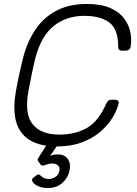

<svg xmlns="http://www.w3.org/2000/svg" viewBox="-20 -730 690 970"><path d="M218 220Q190 219 170.5 209.5Q151 200 144.5 188Q138 176 147 169L164 156Q174 148 180 153Q186 158 196 166Q206 174 228 174Q245 174 260.5 163.5Q276 153 280 134Q284 116 273 106Q262 96 245 96Q229 96 217.5 100.5Q206 105 198 106.5Q190 108 184 100L172 83Q168 77 173.5 68.5Q179 60 183 53L213 6Q143 -5 105 -41.5Q67 -78 57 -134.5Q47 -191 59 -261Q66 -302 76 -349Q86 -396 97 -439Q117 -517 157.5 -578.5Q198 -640 263 -675Q328 -710 419 -710Q490 -710 536 -690Q582 -670 606.5 -637.5Q631 -605 638.5 -567.5Q646 -530 640 -494Q639 -485 631.5 -479.5Q624 -474 615 -474H595Q587 -474 582 -478.5Q577 -483 577 -495Q577 -584 531.5 -617Q486 -650 406 -650Q315 -650 251 -598.5Q187 -547 158 -434Q148 -393 139.5 -351Q131 -309 123 -266Q103 -153 145.5 -101.5Q188 -50 279 -50Q359 -50 418 -83Q477 -116 516 -205Q521 -217 527.5 -221.5Q534 -226 542 -226H562Q571 -226 576.5 -220.5Q582 -215 579 -206Q570 -170 546.5 -132.5Q523 -95 484.5 -62.5Q446 -30 391.5 -10Q337 10 266 10L233 58Q240 54 251 52Q262 50 273 50Q306 50 322.5 73Q339 96 331 132Q324 168 294.5 194.5Q265 221 218 220Z"/></svg>

Font: Rubik Light Light
Style: Italic
Weight: 300
Italic angle: -12°
Version: Version 2.104